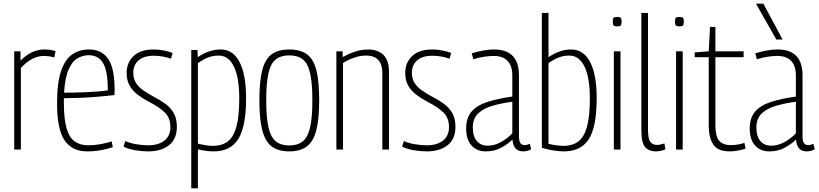

<svg xmlns="http://www.w3.org/2000/svg" viewBox="-20 -810 4434 1040"><path d="M91 -532V-481Q150 -542 220 -542Q253 -542 281 -533L274 -499Q245 -507 217 -507Q187 -507 156.5 -492Q126 -477 93 -442V0H57V-532Z M452 10Q371 10 330 -49.5Q289 -109 289 -251Q289 -364 311.5 -427.5Q334 -491 373 -516.5Q412 -542 462 -542Q531 -542 566 -491Q601 -440 601 -322Q601 -317 600.5 -308Q600 -299 600 -295Q568 -291 496 -285Q424 -279 326 -278Q326 -266 326 -255Q326 -166 340.5 -115.5Q355 -65 384.5 -44Q414 -23 457 -23Q490 -23 523.5 -29Q557 -35 585 -44L591 -13Q563 -3 526.5 3.5Q490 10 452 10ZM327 -308Q380 -308 429.5 -310Q479 -312 515.5 -315Q552 -318 564 -321Q564 -425 538.5 -468Q513 -511 460 -511Q430 -511 401 -495Q372 -479 352 -434.5Q332 -390 327 -308Z M649 -16 659 -46Q682 -35 716.5 -29Q751 -23 783 -23Q838 -23 870.5 -48.5Q903 -74 903 -122Q903 -172 872 -201.5Q841 -231 788 -258Q755 -275 727 -296Q699 -317 682.5 -345.5Q666 -374 666 -414Q666 -471 703.5 -506.5Q741 -542 813 -542Q841 -542 868 -536.5Q895 -531 915 -523L906 -492Q887 -499 863 -503.5Q839 -508 813 -508Q759 -508 730.5 -483Q702 -458 702 -416Q702 -383 717 -360Q732 -337 757 -320Q782 -303 811 -287Q848 -268 876.5 -247Q905 -226 921.5 -196.5Q938 -167 938 -123Q938 -57 895.5 -23.5Q853 10 783 10Q747 10 710.5 3.5Q674 -3 649 -16Z M1016 210V-539H1050L1051 -500Q1112 -542 1176 -542Q1242 -542 1277.5 -474Q1313 -406 1313 -278Q1313 -125 1271 -57.5Q1229 10 1138 10Q1119 10 1098 7.5Q1077 5 1052 -1V210ZM1132 -20Q1183 -20 1214.5 -44.5Q1246 -69 1261 -125.5Q1276 -182 1276 -276Q1276 -390 1247 -449.5Q1218 -509 1165 -509Q1136 -509 1110.5 -500Q1085 -491 1052 -468V-32Q1101 -20 1132 -20Z M1385 -266Q1385 -370 1400.5 -430Q1416 -490 1451.5 -516Q1487 -542 1547 -542Q1607 -542 1642.5 -516Q1678 -490 1693.5 -430Q1709 -370 1709 -266Q1709 -162 1692.5 -101.5Q1676 -41 1640.5 -15.5Q1605 10 1547 10Q1489 10 1453.5 -15.5Q1418 -41 1401.5 -101.5Q1385 -162 1385 -266ZM1422 -266Q1422 -172 1434.5 -119Q1447 -66 1474.5 -44Q1502 -22 1547 -22Q1592 -22 1619.5 -44Q1647 -66 1659.5 -119Q1672 -172 1672 -266Q1672 -359 1660 -412.5Q1648 -466 1620.5 -488Q1593 -510 1547 -510Q1501 -510 1473.5 -488Q1446 -466 1434 -412.5Q1422 -359 1422 -266Z M1802 0V-532H1836V-501Q1869 -519 1903.5 -530.5Q1938 -542 1976 -542Q2026 -542 2056.5 -513Q2087 -484 2087 -422V0H2051V-416Q2051 -460 2029.5 -484.5Q2008 -509 1963 -509Q1931 -509 1899.5 -498Q1868 -487 1838 -469V0Z M2158 -16 2168 -46Q2191 -35 2225.5 -29Q2260 -23 2292 -23Q2347 -23 2379.5 -48.5Q2412 -74 2412 -122Q2412 -172 2381 -201.5Q2350 -231 2297 -258Q2264 -275 2236 -296Q2208 -317 2191.5 -345.5Q2175 -374 2175 -414Q2175 -471 2212.5 -506.5Q2250 -542 2322 -542Q2350 -542 2377 -536.5Q2404 -531 2424 -523L2415 -492Q2396 -499 2372 -503.5Q2348 -508 2322 -508Q2268 -508 2239.5 -483Q2211 -458 2211 -416Q2211 -383 2226 -360Q2241 -337 2266 -320Q2291 -303 2320 -287Q2357 -268 2385.5 -247Q2414 -226 2430.5 -196.5Q2447 -167 2447 -123Q2447 -57 2404.5 -23.5Q2362 10 2292 10Q2256 10 2219.5 3.5Q2183 -3 2158 -16Z M2505 -114Q2505 -173 2535.5 -207Q2566 -241 2622 -258.5Q2678 -276 2755 -287V-402Q2755 -452 2730 -479.5Q2705 -507 2654 -507Q2632 -507 2604 -503Q2576 -499 2544 -489L2535 -521Q2567 -531 2598 -536.5Q2629 -542 2656 -542Q2791 -542 2791 -402V-73Q2791 -45 2799 -34.5Q2807 -24 2821 -24Q2835 -24 2850 -31L2857 -1Q2836 10 2814 10Q2760 10 2756 -54Q2730 -29 2694 -9.5Q2658 10 2612 10Q2563 10 2534 -22Q2505 -54 2505 -114ZM2541 -120Q2541 -72 2562.5 -46.5Q2584 -21 2621 -21Q2659 -21 2694.5 -41Q2730 -61 2755 -88V-259Q2696 -251 2647.5 -237Q2599 -223 2570 -195.5Q2541 -168 2541 -120Z M2915 -9V-740H2951V-500Q3012 -542 3074 -542Q3141 -542 3176.5 -474Q3212 -406 3212 -279Q3212 -123 3169.5 -56.5Q3127 10 3034 10Q2985 10 2915 -9ZM2951 -31Q3000 -20 3031 -20Q3082 -20 3113.5 -44.5Q3145 -69 3160 -125.5Q3175 -182 3175 -277Q3175 -390 3146 -449.5Q3117 -509 3064 -509Q3035 -509 3009.5 -500Q2984 -491 2951 -468Z M3323 -667Q3309 -667 3304 -672Q3299 -677 3299 -693Q3299 -709 3303.5 -713.5Q3308 -718 3323 -718Q3338 -718 3342.5 -713.5Q3347 -709 3347 -693Q3347 -677 3342.5 -672Q3338 -667 3323 -667ZM3305 0V-532H3341V0Z M3490 -740V-109Q3490 -56 3503.5 -40.5Q3517 -25 3538 -25Q3556 -25 3579 -33L3584 -1Q3558 10 3533 10Q3496 10 3475 -12.5Q3454 -35 3454 -107V-740Z M3660 -667Q3646 -667 3641 -672Q3636 -677 3636 -693Q3636 -709 3640.5 -713.5Q3645 -718 3660 -718Q3675 -718 3679.5 -713.5Q3684 -709 3684 -693Q3684 -677 3679.5 -672Q3675 -667 3660 -667ZM3642 0V-532H3678V0Z M3932 10Q3868 10 3843.5 -27.5Q3819 -65 3819 -128V-500H3743V-526L3819 -532L3826 -664H3855V-532H4008V-500H3855V-130Q3855 -74 3874.5 -49Q3894 -24 3939 -24Q3976 -24 4012 -36L4019 -5Q3994 3 3972 6.5Q3950 10 3932 10Z M4041 -114Q4041 -173 4071.5 -207Q4102 -241 4158 -258.5Q4214 -276 4291 -287V-402Q4291 -452 4266 -479.5Q4241 -507 4190 -507Q4168 -507 4140 -503Q4112 -499 4080 -489L4071 -521Q4103 -531 4134 -536.5Q4165 -542 4192 -542Q4327 -542 4327 -402V-73Q4327 -45 4335 -34.5Q4343 -24 4357 -24Q4371 -24 4386 -31L4393 -1Q4372 10 4350 10Q4296 10 4292 -54Q4266 -29 4230 -9.5Q4194 10 4148 10Q4099 10 4070 -22Q4041 -54 4041 -114ZM4077 -120Q4077 -72 4098.5 -46.5Q4120 -21 4157 -21Q4195 -21 4230.5 -41Q4266 -61 4291 -88V-259Q4232 -251 4183.5 -237Q4135 -223 4106 -195.5Q4077 -168 4077 -120ZM4185 -596 4075 -790H4115L4219 -596Z"/></svg>

Font: Georama SemiCondensed ExtraLight
Style: Regular
Weight: 200
Width: 4
Designer: Jean-Baptiste Levee
Foundry: Production Type
Version: Version 1.000